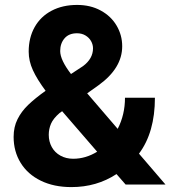

<svg xmlns="http://www.w3.org/2000/svg" viewBox="-20 -741 696 771"><path d="M484.4 0 447.8 -42Q368.2 10.3 266.6 10.3Q196.3 10.3 143.8 -15.4Q91.3 -41 63 -86.9Q34.7 -132.8 34.7 -191.4Q34.7 -231 50.3 -262.2Q65.9 -293.5 93 -319.6Q120.1 -345.7 163.1 -376.5Q128.9 -422.4 112.1 -459.2Q95.2 -496.1 95.2 -533.7Q95.2 -589.4 119.1 -632.1Q143.1 -674.8 187.3 -698Q231.4 -721.2 289.6 -721.2Q343.3 -721.2 384.5 -698.7Q425.8 -676.3 448.2 -638.2Q470.7 -600.1 470.7 -555.2Q470.7 -467.3 376 -398.9L330.1 -366.2L452.6 -223.6Q481.9 -280.3 481.9 -348.6H602.1Q602.1 -209.5 538.1 -124L644.5 0ZM265.1 -443.8 313.5 -475.6Q353.5 -505.4 353.5 -546.9Q353.5 -562 345.7 -575.9Q337.9 -589.8 323.2 -598.6Q308.6 -607.4 289.1 -607.4Q256.8 -607.4 239.3 -587.2Q221.7 -566.9 221.7 -536.1Q221.7 -500.5 265.1 -443.8ZM273.9 -103.5Q324.2 -103.5 370.1 -131.8L229.5 -294.4L219.2 -287.1Q193.8 -265.1 184.8 -244.1Q175.8 -223.1 175.8 -199.7Q175.8 -172.4 188 -150.4Q200.2 -128.4 222.7 -116Q245.1 -103.5 273.9 -103.5Z"/></svg>

Font: Mardoto
Style: Bold
Weight: 700
Designer: Christian Robertson, Vahan Hovhannisyan
Foundry: Google
Version: Version 1.000